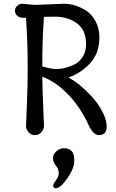

<svg xmlns="http://www.w3.org/2000/svg" viewBox="-20 -716 620 1026"><path d="M174 -690 322 -696Q383 -696 442 -658Q472 -638 491.5 -601Q511 -564 511 -516Q511 -432 462 -378.5Q413 -325 346 -302Q375 -286 403 -264Q479 -200 514.5 -142Q550 -84 550 -39Q550 6 508 6Q477 6 450 -55Q439 -81 412.5 -123.5Q386 -166 352 -203Q281 -279 206 -306Q207 -225 211 -143Q215 -61 215 -43.5Q215 -26 201.5 -10Q188 6 167 6Q146 6 132.5 -10Q119 -26 119 -42Q119 -58 123.5 -153Q128 -248 128 -337Q128 -426 126 -483.5Q124 -541 121.5 -576Q119 -611 119 -621H101Q85 -621 72.5 -631.5Q60 -642 60 -658.5Q60 -675 72.5 -685.5Q85 -696 97.5 -696Q110 -696 131.5 -693Q153 -690 174 -690ZM273 -627 215 -626Q215 -615 212 -582Q206 -494 206 -361Q256 -347 279 -347Q302 -347 325.5 -352.5Q349 -358 376.5 -371Q404 -384 422 -412.5Q440 -441 440 -479Q440 -555 391.5 -591Q343 -627 273 -627ZM278 290Q264 290 264 275Q264 267 279 247.5Q294 228 294 208Q294 188 278.5 169Q263 150 263 129.5Q263 109 281 92.5Q299 76 322.5 76Q346 76 361.5 90Q377 104 377 143.5Q377 183 340 236.5Q303 290 278 290Z"/></svg>

Font: Macondo
Style: Regular
Weight: 400
Version: Version 2.001